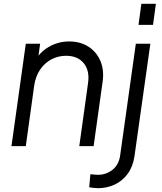

<svg xmlns="http://www.w3.org/2000/svg" viewBox="-20 -765 846 1005"><path d="M40 0 115 -536H190L176 -432L159 -438Q185 -490 234.5 -519Q284 -548 342 -548Q400 -548 442.5 -521Q485 -494 505.5 -446Q526 -398 517 -336L470 0H395L441 -331Q450 -396 418 -434.5Q386 -473 326 -473Q284 -473 248.5 -454Q213 -435 189.5 -400Q166 -365 159 -317L115 0ZM447 215 453 147Q464 148 474.5 149Q485 150 493 150Q535 150 568.5 124Q602 98 609 48L691 -536H767L684 52Q676 107 648.5 144.5Q621 182 580.5 201Q540 220 493 220Q485 220 470 218.5Q455 217 447 215ZM705 -635 720 -745H796L781 -635Z"/></svg>

Font: Kosmopol Plus Jakarta Sans Italic It
Style: Regular
Weight: 400
Italic angle: -8.04999°
Designer: Gumpita Rahayu
Foundry: Tokotype
Version: Version 2.006